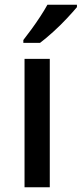

<svg xmlns="http://www.w3.org/2000/svg" viewBox="-20 -786 343 806"><path d="M189 0H83V-539H189ZM303 -756Q288 -738 261 -709Q234 -680 203 -652Q172 -624 148 -606H78V-618Q93 -637 112 -663Q131 -689 149 -716.5Q167 -744 179 -766H303Z"/></svg>

Font: Noto Sans Sinhala UI Medium
Style: Regular
Weight: 500
Designer: Jelle Bosma - Monotype Design Team
Foundry: Monotype Imaging Inc.
Version: Version 2.006; ttfautohint (v1.8.4.7-5d5b)